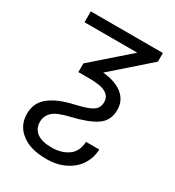

<svg xmlns="http://www.w3.org/2000/svg" viewBox="-184 -655 891 980"><g transform="rotate(30 261.5 -165.0)"><path d="M486 -497 272 -309Q345 -303 388 -269Q430 -235 430 -180Q430 -116 382 -84Q337 -53 241 -30Q169 -14 143 11Q118 36 118 69Q118 111 149 133Q179 154 235 154Q290 154 329 128Q370 101 373 41H451Q450 89 424 130Q399 170 351 194Q305 218 239 218Q145 218 94 177Q40 137 40 66Q40 3 87 -35Q134 -74 228 -95Q302 -112 326 -129Q352 -147 352 -181Q352 -214 323 -231Q294 -248 227 -248H161V-299L372 -484H61V-548H486Z"/></g></svg>

Font: Sinter Normal
Style: Regular
Weight: 350
Foundry: Adobe & rsms
Version: Version 1.000